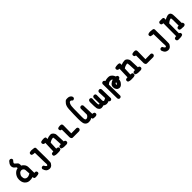

<svg xmlns="http://www.w3.org/2000/svg" viewBox="461 -2592 4577 4577"><g transform="rotate(-45 2750.0 -303.5)"><path d="M485.4 0Q485.4 2.9 485.4 8.8L472.7 33.2Q452.1 42 438.5 44.9Q410.2 50.8 383.8 50.8Q378.9 50.8 374 50.8Q327.1 50.8 319.3 26.4Q315.4 14.6 315.4 0Q315.4 -2.9 316.4 -6.8Q272.5 4.9 255.9 5.9Q191.4 13.7 144.5 -6.8Q115.2 -19.5 87.4 -49.3Q59.6 -79.1 48.8 -124Q41 -158.2 41 -191.4Q41 -248 62.5 -290Q81.1 -327.1 105.5 -352.5Q139.6 -386.7 170.9 -398.4Q188.5 -405.3 209 -407.2Q213.9 -416 213.9 -424.8Q213.9 -438.5 196.8 -450.2Q179.7 -461.9 165 -476.1Q150.4 -490.2 141.6 -511.2Q132.8 -532.2 132.8 -556.6Q132.8 -591.8 154.3 -624Q169.9 -648.4 190.4 -670.9Q190.4 -670.9 190.4 -670.9Q208 -686.5 229.5 -686.5Q240.2 -686.5 243.2 -684.6L264.6 -673.8Q278.3 -658.2 278.3 -636.7Q278.3 -633.8 278.3 -627Q230.5 -576.2 230.5 -554.7Q230.5 -543.9 242.2 -534.2Q265.6 -515.6 294.9 -486.3Q317.4 -463.9 317.4 -422.9Q317.4 -409.2 314.5 -392.6Q340.8 -380.9 371.1 -346.7Q392.6 -323.2 400.4 -301.8Q411.1 -274.4 412.1 -246.6Q413.1 -218.8 415 -46.9L448.2 -48.8L471.7 -37.1Q485.4 -21.5 485.4 0ZM239.3 -311.5Q231.4 -311.5 219.7 -308.6Q192.4 -302.7 176.3 -284.7Q160.2 -266.6 148.4 -244.1Q136.7 -221.7 136.7 -195.8Q136.7 -169.9 142.6 -146.5Q147.5 -125 168.5 -106.4Q189.5 -87.9 224.6 -87.9Q259.8 -87.9 289.1 -104.5L321.3 -122.1Q317.4 -211.9 312.5 -247.1Q308.6 -279.3 280.3 -297.9Q260.7 -311.5 239.3 -311.5Z M862.3 -404.3Q866.2 -160.2 866.2 -71.8Q866.2 16.6 864.3 36.1Q860.4 74.2 824.2 110.4Q791 142.6 749 142.6Q744.1 142.6 739.3 142.6Q685.5 137.7 655.3 107.4Q629.9 82 613.3 24.4Q615.2 3.9 627.9 -10.7Q642.6 -23.4 664.1 -23.4Q667 -23.4 672.9 -23.4L697.3 -10.7L698.2 -6.8Q706.1 15.6 724.6 34.2Q738.3 47.9 749 47.9Q759.8 47.9 765.6 35.2Q771.5 24.4 771.5 2.9Q771.5 -5.9 770 -18.6Q768.6 -31.2 767.6 -76.2Q764.6 -163.1 761.7 -377.9Q760.7 -377.9 754.9 -377.9Q749 -377.9 739.3 -378.4Q729.5 -378.9 718.8 -380.9Q698.2 -383.8 675.8 -391.6Q667 -402.3 664.6 -412.1Q662.1 -421.9 662.1 -427.7Q662.1 -433.6 662.1 -439.5L674.8 -463.9Q709 -478.5 745.1 -478.5Q767.6 -478.5 813.5 -471.7Q824.2 -470.7 834 -468.8Q843.8 -466.8 851.6 -459Q863.3 -447.3 863.3 -421.9Q863.3 -414.1 862.3 -404.3Z M1205.1 -396.5Q1278.3 -422.9 1323.2 -422.9Q1332 -422.9 1339.8 -421.9Q1373 -418.9 1401.9 -385.7Q1430.7 -352.5 1431.6 -310.5Q1432.6 -273.4 1440.4 -82Q1440.4 -82 1440.4 -82Q1460.9 -82 1476.6 -68.4Q1489.3 -53.7 1489.3 -31.2Q1489.3 -28.3 1489.3 -22.5L1477.5 1Q1464.8 9.8 1456.1 11.7Q1446.3 15.6 1440.4 15.6H1362.3Q1321.3 15.6 1284.2 -2L1282.2 -2.9Q1270.5 -17.6 1270.5 -40Q1270.5 -43 1270.5 -48.8L1282.2 -72.3L1285.2 -73.2Q1302.7 -85 1331.1 -85Q1336.9 -85 1344.7 -84Q1336.9 -294.9 1330.1 -313.5L1325.2 -322.3Q1321.3 -326.2 1313.5 -326.2Q1311.5 -326.2 1310.5 -326.2Q1288.1 -323.2 1259.3 -313.5Q1230.5 -303.7 1199.2 -281.2L1191.4 -85.9Q1196.3 -86.9 1200.2 -86.9Q1226.6 -86.9 1249 -73.2Q1261.7 -57.6 1261.7 -35.2Q1261.7 -32.2 1261.7 -26.4L1250 -2.9Q1219.7 13.7 1185.5 13.7L1112.3 14.6Q1074.2 14.6 1035.2 -3.9L1033.2 -4.9Q1021.5 -19.5 1021.5 -42Q1021.5 -44.9 1021.5 -50.8L1033.2 -74.2L1036.1 -76.2Q1054.7 -87.9 1081.1 -87.9Q1087.9 -87.9 1095.7 -86.9L1105.5 -369.1L1082 -368.2L1052.7 -381.8Q1037.1 -399.4 1037.1 -420.9Q1037.1 -428.7 1038.1 -430.7L1049.8 -454.1Q1092.8 -469.7 1136.7 -469.7Q1204.1 -469.7 1207 -441.4Q1208 -436.5 1208 -426.8Q1208 -417 1205.1 -396.5Z M1658.2 5.9Q1639.6 5.9 1627 -6.8Q1612.3 -21.5 1607.4 -54.7V-55.7V-314.5Q1607.4 -314.5 1607.4 -314.5Q1586.9 -314.5 1569.3 -328.1Q1556.6 -344.7 1556.6 -366.2Q1556.6 -369.1 1556.6 -375L1569.3 -399.4Q1604.5 -413.1 1640.6 -413.1Q1654.3 -413.1 1669.9 -411.1Q1707 -403.3 1707 -354.5Q1707 -349.6 1707 -344.7L1703.1 -90.8L1881.8 -92.8L1905.3 -81.1Q1918.9 -65.4 1918.9 -43.9Q1918.9 -36.1 1918 -34.2L1907.2 -11.7Q1888.7 4.9 1868.2 5.9Z M2454.1 -13.7Q2454.1 -10.7 2454.1 -4.9L2442.4 18.6Q2418.9 34.2 2392.6 34.2Q2385.7 34.2 2378.9 33.2Q2376 33.2 2362.3 33.2Q2348.6 33.2 2334 30.3Q2319.3 27.3 2312.5 20.5L2308.6 15.6Q2303.7 4.9 2297.9 -13.7Q2269.5 4.9 2245.1 10.7Q2220.7 16.6 2197.3 16.6Q2184.6 16.6 2172.9 15.6Q2133.8 11.7 2108.4 -14.2Q2083 -40 2075.7 -67.4Q2068.4 -94.7 2065.4 -132.3Q2062.5 -169.9 2062.5 -215.8Q2062.5 -367.2 2071.3 -535.2Q2076.2 -636.7 2117.2 -688.5Q2158.2 -741.2 2186.5 -747.1Q2203.1 -750 2219.7 -750Q2236.3 -750 2250.5 -749Q2264.6 -748 2277.3 -744.1Q2303.7 -736.3 2324.2 -715.8Q2346.7 -693.4 2346.7 -666Q2346.7 -657.2 2345.7 -654.3L2335 -632.8Q2317.4 -617.2 2295.9 -617.2Q2292 -617.2 2285.2 -617.2Q2259.8 -646.5 2242.2 -651.4Q2237.3 -652.3 2233.4 -652.3Q2215.8 -652.3 2206.1 -642.6Q2194.3 -630.9 2182.6 -605.5Q2162.1 -558.6 2162.1 -458.5Q2162.1 -358.4 2160.6 -294.9Q2159.2 -231.4 2159.2 -199.2Q2159.2 -167 2160.2 -144.5Q2162.1 -102.5 2175.8 -88.9Q2186.5 -78.1 2202.1 -78.1Q2229.5 -78.1 2255.9 -104.5Q2273.4 -122.1 2282.2 -145.5L2280.3 -345.7Q2282.2 -364.3 2294.9 -378.9Q2309.6 -391.6 2331.1 -391.6Q2334 -391.6 2339.8 -391.6L2363.3 -378.9L2376 -355.5L2385.7 -65.4Q2415 -65.4 2440.4 -50.8Q2454.1 -35.2 2454.1 -13.7Z M2875 -5.9Q2837.9 11.7 2801.8 11.7Q2755.9 11.7 2713.9 -21.5Q2684.6 -7.8 2648.4 -7.8Q2609.4 -7.8 2584.5 -35.2Q2559.6 -62.5 2554.2 -90.8Q2548.8 -119.1 2546.9 -165.5Q2544.9 -211.9 2544.9 -295.9Q2544.9 -326.2 2561.5 -351.6Q2578.1 -364.3 2599.6 -364.3Q2602.5 -364.3 2608.4 -364.3L2630.9 -352.5Q2644.5 -336.9 2644.5 -315.4Q2644.5 -312.5 2642.6 -277.8Q2640.6 -243.2 2640.6 -207.5Q2640.6 -171.9 2641.6 -157.2Q2642.6 -142.6 2644.5 -133.8Q2648.4 -118.2 2654.3 -113.3L2659.2 -110.4Q2661.1 -110.4 2664.1 -110.4Q2672.9 -110.4 2678.7 -116.2L2681.6 -119.1L2679.7 -308.6Q2681.6 -327.1 2694.3 -341.8Q2710.9 -354.5 2732.4 -354.5Q2740.2 -354.5 2742.2 -353.5L2764.6 -342.8L2766.6 -341.8Q2778.3 -327.1 2778.3 -305.7Q2778.3 -302.7 2778.3 -299.8V-130.9Q2778.3 -105.5 2791 -92.8Q2795.9 -86.9 2803.7 -86.9Q2818.4 -86.9 2868.2 -116.2L2860.4 -313.5Q2861.3 -331.1 2875 -347.7Q2891.6 -360.4 2913.1 -360.4Q2916 -360.4 2921.9 -360.4L2944.3 -348.6Q2958 -333 2958 -311.5Q2958 -308.6 2958 -305.7L2963.9 -15.6L2952.1 7.8Q2942.4 16.6 2933.1 19Q2923.8 21.5 2918 21.5Q2912.1 21.5 2906.2 21.5L2881.8 8.8Z M3159.2 -398.4Q3211.9 -416 3258.8 -416Q3276.4 -416 3293.9 -414.1Q3335.9 -408.2 3368.2 -374Q3398.4 -341.8 3411.1 -300.8Q3430.7 -295.9 3449.2 -284.2Q3461.9 -268.6 3461.9 -247.1Q3461.9 -244.1 3461.9 -238.3L3450.2 -215.8Q3435.5 -203.1 3417 -202.1Q3417 -201.2 3417 -198.2Q3417 -195.3 3417 -189.5Q3417 -183.6 3416 -177.7Q3415 -171.9 3414.1 -166Q3408.2 -135.7 3390.6 -110.4Q3378.9 -93.8 3360.4 -75.2Q3327.1 -43 3289.1 -43Q3285.2 -43 3280.3 -43Q3238.3 -46.9 3217.3 -73.2Q3196.3 -99.6 3188.5 -126Q3184.6 -143.6 3184.6 -159.2Q3184.6 -174.8 3185.5 -189.5Q3190.4 -224.6 3217.8 -247.6Q3245.1 -270.5 3265.6 -281.7Q3286.1 -293 3306.6 -297.9Q3299.8 -311.5 3287.1 -315.9Q3274.4 -320.3 3259.8 -320.3Q3245.1 -320.3 3233.4 -319.3Q3201.2 -316.4 3158.2 -278.3L3164.1 101.6L3152.3 125Q3136.7 138.7 3115.2 138.7Q3112.3 138.7 3106.4 138.7L3084 127Q3069.3 110.4 3068.4 91.8L3062.5 -395.5L3074.2 -418.9Q3091.8 -434.6 3113.3 -434.6Q3121.1 -434.6 3123 -433.6L3144.5 -422.9Q3154.3 -411.1 3159.2 -398.4ZM3286.1 -145.5Q3288.1 -143.6 3290.5 -143.6Q3293 -143.6 3296.9 -144.5Q3319.3 -168 3321.3 -199.2Q3300.8 -193.4 3292 -184.6Q3283.2 -175.8 3283.2 -162.1Q3283.2 -148.4 3286.1 -145.5Z M3705.1 -396.5Q3778.3 -422.9 3823.2 -422.9Q3832 -422.9 3839.8 -421.9Q3873 -418.9 3901.9 -385.7Q3930.7 -352.5 3931.6 -310.5Q3932.6 -273.4 3940.4 -82Q3940.4 -82 3940.4 -82Q3960.9 -82 3976.6 -68.4Q3989.3 -53.7 3989.3 -31.2Q3989.3 -28.3 3989.3 -22.5L3977.5 1Q3964.8 9.8 3956.1 11.7Q3946.3 15.6 3940.4 15.6H3862.3Q3821.3 15.6 3784.2 -2L3782.2 -2.9Q3770.5 -17.6 3770.5 -40Q3770.5 -43 3770.5 -48.8L3782.2 -72.3L3785.2 -73.2Q3802.7 -85 3831.1 -85Q3836.9 -85 3844.7 -84Q3836.9 -294.9 3830.1 -313.5L3825.2 -322.3Q3821.3 -326.2 3813.5 -326.2Q3811.5 -326.2 3810.5 -326.2Q3788.1 -323.2 3759.3 -313.5Q3730.5 -303.7 3699.2 -281.2L3691.4 -85.9Q3696.3 -86.9 3700.2 -86.9Q3726.6 -86.9 3749 -73.2Q3761.7 -57.6 3761.7 -35.2Q3761.7 -32.2 3761.7 -26.4L3750 -2.9Q3719.7 13.7 3685.5 13.7L3612.3 14.6Q3574.2 14.6 3535.2 -3.9L3533.2 -4.9Q3521.5 -19.5 3521.5 -42Q3521.5 -44.9 3521.5 -50.8L3533.2 -74.2L3536.1 -76.2Q3554.7 -87.9 3581.1 -87.9Q3587.9 -87.9 3595.7 -86.9L3605.5 -369.1L3582 -368.2L3552.7 -381.8Q3537.1 -399.4 3537.1 -420.9Q3537.1 -428.7 3538.1 -430.7L3549.8 -454.1Q3592.8 -469.7 3636.7 -469.7Q3704.1 -469.7 3707 -441.4Q3708 -436.5 3708 -426.8Q3708 -417 3705.1 -396.5Z M4158.2 5.9Q4139.6 5.9 4127 -6.8Q4112.3 -21.5 4107.4 -54.7V-55.7V-314.5Q4107.4 -314.5 4107.4 -314.5Q4086.9 -314.5 4069.3 -328.1Q4056.6 -344.7 4056.6 -366.2Q4056.6 -369.1 4056.6 -375L4069.3 -399.4Q4104.5 -413.1 4140.6 -413.1Q4154.3 -413.1 4169.9 -411.1Q4207 -403.3 4207 -354.5Q4207 -349.6 4207 -344.7L4203.1 -90.8L4381.8 -92.8L4405.3 -81.1Q4418.9 -65.4 4418.9 -43.9Q4418.9 -36.1 4418 -34.2L4407.2 -11.7Q4388.7 4.9 4368.2 5.9Z M4862.3 -404.3Q4866.2 -160.2 4866.2 -71.8Q4866.2 16.6 4864.3 36.1Q4860.4 74.2 4824.2 110.4Q4791 142.6 4749 142.6Q4744.1 142.6 4739.3 142.6Q4685.5 137.7 4655.3 107.4Q4629.9 82 4613.3 24.4Q4615.2 3.9 4627.9 -10.7Q4642.6 -23.4 4664.1 -23.4Q4667 -23.4 4672.9 -23.4L4697.3 -10.7L4698.2 -6.8Q4706.1 15.6 4724.6 34.2Q4738.3 47.9 4749 47.9Q4759.8 47.9 4765.6 35.2Q4771.5 24.4 4771.5 2.9Q4771.5 -5.9 4770 -18.6Q4768.6 -31.2 4767.6 -76.2Q4764.6 -163.1 4761.7 -377.9Q4760.7 -377.9 4754.9 -377.9Q4749 -377.9 4739.3 -378.4Q4729.5 -378.9 4718.8 -380.9Q4698.2 -383.8 4675.8 -391.6Q4667 -402.3 4664.6 -412.1Q4662.1 -421.9 4662.1 -427.7Q4662.1 -433.6 4662.1 -439.5L4674.8 -463.9Q4709 -478.5 4745.1 -478.5Q4767.6 -478.5 4813.5 -471.7Q4824.2 -470.7 4834 -468.8Q4843.8 -466.8 4851.6 -459Q4863.3 -447.3 4863.3 -421.9Q4863.3 -414.1 4862.3 -404.3Z M5340.8 2H5326.2Q5299.8 2 5275.4 -12.7Q5262.7 -28.3 5262.7 -49.8Q5262.7 -52.7 5262.7 -58.6L5274.4 -82L5276.4 -83Q5295.9 -96.7 5321.3 -96.7Q5325.2 -96.7 5329.1 -95.7Q5329.1 -148.4 5329.1 -213.4Q5329.1 -278.3 5328.1 -309.6Q5327.1 -340.8 5319.3 -348.6Q5318.4 -349.6 5315.9 -349.6Q5313.5 -349.6 5310.5 -349.6Q5307.6 -349.6 5303.7 -348.6Q5299.8 -347.7 5294.9 -346.7Q5286.1 -343.8 5275.4 -339.8Q5250 -329.1 5207 -293L5205.1 38.1Q5219.7 40 5231.4 49.8Q5244.1 64.5 5244.1 85.9Q5244.1 88.9 5244.1 94.7L5231.4 119.1Q5195.3 134.8 5159.2 135.7Q5097.7 137.7 5085 136.7Q5066.4 134.8 5051.8 122.1Q5039.1 107.4 5039.1 85.9Q5039.1 83 5039.1 77.1L5050.8 53.7L5053.7 51.8Q5074.2 39.1 5100.6 39.1Q5105.5 39.1 5109.4 40L5111.3 -396.5Q5107.4 -395.5 5104.5 -395.5Q5101.6 -395.5 5098.6 -396Q5095.7 -396.5 5092.8 -396.5Q5089.8 -396.5 5086.4 -397.5Q5083 -398.4 5080.6 -398.9Q5078.1 -399.4 5075.2 -400.4Q5072.3 -401.4 5069.3 -403.3Q5059.6 -408.2 5056.6 -411.1Q5044.9 -426.8 5044.9 -448.2Q5044.9 -451.2 5044.9 -457L5057.6 -480.5L5082 -493.2H5168Q5192.4 -492.2 5203.1 -481.4Q5210 -474.6 5211.9 -466.8Q5212.9 -459 5212.9 -451.2Q5212.9 -436.5 5210 -414.1Q5242.2 -429.7 5267.6 -440.4Q5293 -451.2 5309.1 -454.6Q5325.2 -458 5333.5 -458Q5341.8 -458 5348.6 -457.5Q5355.5 -457 5364.3 -454.1Q5385.7 -448.2 5398.4 -430.7Q5415 -409.2 5418 -374.5Q5420.9 -339.8 5421.9 -296.9L5426.8 -88.9L5443.4 -81.1Q5456.1 -63.5 5456.1 -42Q5456.1 -39.1 5456.1 -33.2L5444.3 -9.8Q5420.9 5.9 5395.5 5.9Q5389.6 5.9 5375.5 3.9Q5361.3 2 5340.8 2Z"/></g></svg>

Font: JasonHandwriting2
Style: SemiBold
Weight: 600
Version: Version 1.04.7